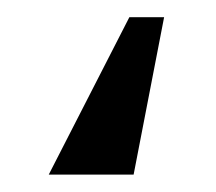

<svg xmlns="http://www.w3.org/2000/svg" viewBox="-20 -116 249 221"><path d="M168.9 -96.2 133.8 85H36.1L128.9 -96.2Z"/></svg>

Font: Wesal
Style: Regular
Weight: 400
Designer: Ahmed zaza
Foundry: Ahmed zaza
Version: Version 2.01